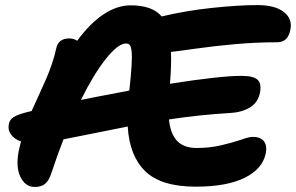

<svg xmlns="http://www.w3.org/2000/svg" viewBox="-20 -711 1170 759"><path d="M115.2 27.8Q80.6 27.8 61 -11.2Q41.5 -50.3 54.2 -115.2Q61 -145 63 -151.9Q37.1 -160.6 23.7 -179Q10.3 -197.3 15.1 -221.2Q18.1 -237.8 33.7 -248Q49.3 -258.3 91.8 -269Q99.1 -270.5 105 -272Q113.8 -292 133.1 -334Q152.3 -376 162.6 -399.4Q172.9 -422.9 184.6 -456.8Q196.3 -490.7 202.1 -519Q210.4 -559.1 253.9 -559.1Q271.5 -559.1 285.2 -549.8Q335.4 -618.7 389.2 -654.3Q442.9 -689.9 496.1 -689.9Q582.5 -689.9 619.1 -646Q714.4 -668.9 819.1 -679.9Q923.8 -690.9 997.1 -690.9Q1067.4 -690.9 1102.1 -663.6Q1136.7 -636.2 1127.9 -594.2Q1119.1 -543.9 1075.2 -543.9Q992.7 -543.9 908.4 -536.4Q824.2 -528.8 749 -518.1Q673.8 -507.3 655.8 -505.9Q658.2 -459 651.9 -379.9Q850.6 -411.1 934.1 -411.1Q981.4 -411.1 998 -396Q1014.6 -380.9 1007.8 -345.2Q1000 -305.2 967.5 -285.9Q935.1 -266.6 888.2 -264.2Q769.5 -257.3 647.9 -238.8Q653.3 -183.6 679.4 -154.8Q705.6 -126 757.8 -126Q809.1 -126 855.7 -137Q902.3 -147.9 933.6 -158.9Q964.8 -169.9 978 -169.9Q1009.8 -169.9 1023.2 -152.8Q1036.6 -135.7 1030.8 -106Q1018.6 -43.5 947.5 -8.3Q876.5 26.9 753.9 26.9Q617.2 26.9 554.4 -33.9Q491.7 -94.7 484.9 -210.9Q431.6 -200.7 347.4 -183.3Q263.2 -166 231 -160.2Q207 -98.6 184.1 -29.8Q174.8 1.5 158.4 15.4Q142.1 29.3 115.2 27.8ZM478 -539.1Q447.3 -539.1 399.4 -479.5Q351.6 -419.9 299.8 -315.9Q326.7 -321.8 491.2 -353Q498 -414.6 500.2 -451.7Q502.4 -488.8 500.2 -508.1Q498 -527.3 492.9 -533.2Q487.8 -539.1 478 -539.1Z"/></svg>

Font: Shantell Sans Irregular Bouncy
Style: Bold Italic
Weight: 700
Italic angle: -11.31°
Designer: Stephen Nixon, Anya Danilova, Shantell Martin
Foundry: Arrow Type
Version: Version 1.006;[9816181b4]